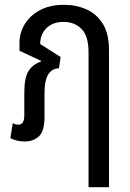

<svg xmlns="http://www.w3.org/2000/svg" viewBox="-20 -578 542 798"><path d="M83 10Q49 10 23 -4L33 -66Q38 -63 44 -61.5Q50 -60 57 -60Q81 -60 81 -99V-193Q81 -256 99 -283.5Q117 -311 150 -322L151 -325L61 -367V-400Q61 -441 82.5 -477Q104 -513 145.5 -535.5Q187 -558 246 -558Q298 -558 340.5 -538.5Q383 -519 408 -478Q433 -437 433 -370V200H348V-361Q348 -429 318.5 -458Q289 -487 245 -487Q199 -487 173 -461Q147 -435 147 -395L232 -341L225 -294Q197 -294 181 -269.5Q165 -245 165 -191V-93Q165 -32 141.5 -11Q118 10 83 10Z"/></svg>

Font: Noto Sans Thai Cond
Style: Regular
Weight: 400
Width: 3
Designer: Monotype Design Team
Foundry: Monotype Imaging Inc.
Version: Version 2.002; ttfautohint (v1.8.4.7-5d5b)